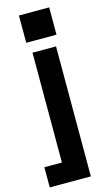

<svg xmlns="http://www.w3.org/2000/svg" viewBox="-158 -747 562 993"><g transform="rotate(-15 123.0 -250.0)"><path d="M-22 200H198V-496H72V92H-22ZM54 -554H216V-700H54Z"/></g></svg>

Font: Meta Space
Style: Bold
Weight: 700
Designer: Meta Pool / Florian Karsten
Foundry: Meta Pool / Florian Karsten
Version: Version 2.000;Glyphs 3.1.1 (3137)